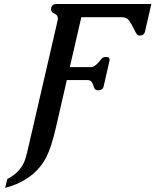

<svg xmlns="http://www.w3.org/2000/svg" viewBox="-20 -715 764 944"><path d="M263.2 -613.8Q264.6 -619.1 264.6 -624Q264.6 -641.1 247.8 -647.9Q231 -654.8 231 -668.9Q231 -671.9 231.4 -675.3Q235.8 -695.3 258.8 -695.3H724.1L692.9 -560.1Q688.5 -540 665.5 -540Q653.3 -540 642.6 -564.5Q626.5 -597.7 614.5 -614Q602.5 -630.4 579.1 -630.4H379.9L323.2 -384.8H425.8Q439.9 -384.8 454.6 -398.4Q465.3 -408.2 475.1 -421.6Q484.9 -435.1 501 -435.1Q519 -435.1 519 -421.4Q519 -418.5 518.1 -415L489.7 -291Q485.4 -271 462.9 -271Q445.8 -271 441.9 -286.1Q438 -301.3 431.2 -311.5Q423.8 -321.3 411.1 -321.3H308.6L254.9 -87.9Q232.4 9.3 207.8 57.6Q183.1 106 141.6 141.1Q84.5 188.5 5.4 208.5L15.6 165.5Q41 151.9 60.3 135Q79.6 118.2 94.7 90.3Q104.5 71.3 113 35.6Q121.6 0 141.1 -85Z"/></svg>

Font: Caudex
Style: Bold
Weight: 700
Italic angle: -13°
Version: Version 1.04